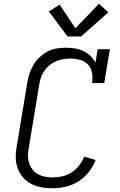

<svg xmlns="http://www.w3.org/2000/svg" viewBox="-20 -998 640 1026"><path d="M263 8Q240 8 218 5.5Q196 3 175 -3.5Q154 -10 136 -21.5Q118 -33 104 -48.5Q90 -64 81 -83Q72 -102 67.5 -123.5Q63 -145 64 -167.5Q65 -190 69 -213L126 -558Q130 -582 138 -606Q146 -630 159.5 -652.5Q173 -675 192.5 -693Q212 -711 235 -723Q258 -735 283 -739Q308 -743 333 -743Q357 -743 381 -739Q405 -735 426 -725Q447 -715 463.5 -699Q480 -683 490 -663L502 -735H567L537 -554H472Q476 -581 472 -607Q468 -633 451.5 -651.5Q435 -670 409.5 -677.5Q384 -685 358 -685Q339 -685 319.5 -682Q300 -679 281.5 -671.5Q263 -664 246.5 -651Q230 -638 218.5 -621.5Q207 -605 200 -586.5Q193 -568 190 -548L133 -203Q129 -183 129.5 -162.5Q130 -142 136.5 -123.5Q143 -105 155.5 -90Q168 -75 185 -66Q202 -57 222 -53.5Q242 -50 263 -50Q288 -50 314 -56Q340 -62 363 -77Q386 -92 403 -114Q420 -136 430 -161L491 -143Q478 -109 454.5 -79Q431 -49 399.5 -29Q368 -9 332.5 -0.5Q297 8 263 8ZM341 -803 241 -937 299 -973 383 -847 509 -978 559 -932 413 -803Z"/></svg>

Font: Iosevka Slab Light Extended
Style: Italic
Weight: 300
Width: 7
Italic angle: -9°
Monospace: yes
Designer: Belleve Invis
Foundry: Belleve Invis
Version: Version 11.1.0; ttfautohint (v1.8.3)